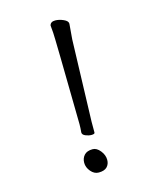

<svg xmlns="http://www.w3.org/2000/svg" viewBox="-109 -789 719 875"><g transform="rotate(-15 250.0 -351.5)"><path d="M260 -165Q247 -165 232.5 -171Q218 -177 218 -188Q220 -208 220 -227Q214 -640 212 -660L209 -695Q213 -712 235 -712Q253 -712 273.5 -703Q294 -694 294 -681L288 -609L276 -223V-172Q276 -165 260 -165ZM248 9Q227 9 211 -10Q195 -29 195 -51Q195 -72 208 -86.5Q221 -101 248 -101Q267 -101 283.5 -80.5Q300 -60 300 -37Q300 -17 287.5 -4Q275 9 248 9Z"/></g></svg>

Font: LXGW WenKai Mono TC
Style: Regular
Weight: 400
Designer: LXGW / Fontworks Inc.
Foundry: LXGW / Fontworks Inc.
Version: Version 1.330